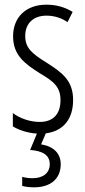

<svg xmlns="http://www.w3.org/2000/svg" viewBox="-20 -562 366 822"><path d="M240 141C240 96 211 65 156 56L176 9C252 -1 293 -53 293 -134C293 -218 245 -252 179 -294C116 -333 88 -357 88 -408C88 -463 124 -495 179 -495C212 -495 244 -485 269 -467L291 -511C259 -531 221 -542 179 -542C88 -542 36 -485 36 -407C36 -327 84 -290 151 -248C211 -213 239 -189 239 -133C239 -74 208 -40 150 -40C107 -40 64 -56 35 -78V-21C59 -6 95 7 138 10L109 80C160 84 193 100 193 141C193 179 164 201 119 201C105 201 88 199 75 195V234C89 238 108 240 126 240C197 240 240 203 240 141Z"/></svg>

Font: Noto Sans Gujarati ExtraCondensed Light
Style: Regular
Weight: 300
Width: 2
Designer: Jelle Bosma - Monotype Design Team, Universal Thirst
Foundry: Monotype Imaging Inc.
Version: Version 2.106